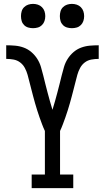

<svg xmlns="http://www.w3.org/2000/svg" viewBox="-20 -968 540 988"><path d="M143 0V-70H211V-294Q203 -311 196.5 -328.5Q190 -346 183.5 -364Q177 -382 171.5 -400Q166 -418 160.5 -436.5Q155 -455 150.5 -473Q146 -491 141 -509.5Q136 -528 131.5 -546.5Q127 -565 122 -583Q117 -601 108 -618Q99 -635 84 -646.5Q69 -658 50 -661.5Q31 -665 12 -665V-735Q35 -735 58 -733Q81 -731 102.5 -723Q124 -715 141.5 -700Q159 -685 171.5 -665.5Q184 -646 190.5 -624Q197 -602 202.5 -580Q208 -558 213.5 -535.5Q219 -513 225 -491Q231 -469 237 -447Q243 -425 250 -403Q257 -425 263 -447Q269 -469 275 -491Q281 -513 286.5 -535.5Q292 -558 297.5 -580Q303 -602 309.5 -624Q316 -646 328.5 -665.5Q341 -685 358.5 -700Q376 -715 397.5 -723Q419 -731 442 -733Q465 -735 488 -735V-665Q469 -665 450 -661.5Q431 -658 416 -646.5Q401 -635 392 -618Q383 -601 378 -583Q373 -565 368.5 -546.5Q364 -528 359 -509.5Q354 -491 349.5 -473Q345 -455 339.5 -436.5Q334 -418 328.5 -400Q323 -382 316.5 -364Q310 -346 303.5 -328.5Q297 -311 289 -294V-70H357V0ZM350 -823Q337 -823 325 -826.5Q313 -830 304 -839Q295 -848 291.5 -860Q288 -872 288 -885Q288 -898 291.5 -910Q295 -922 304 -931Q313 -940 325 -944Q337 -948 350 -948Q363 -948 375 -944Q387 -940 396 -931Q405 -922 409 -910Q413 -898 413 -885Q413 -872 409 -860Q405 -848 396 -839Q387 -830 375 -826.5Q363 -823 350 -823ZM150 -823Q137 -823 125 -826.5Q113 -830 104 -839Q95 -848 91.5 -860Q88 -872 88 -885Q88 -898 91.5 -910Q95 -922 104 -931Q113 -940 125 -944Q137 -948 150 -948Q163 -948 175 -944Q187 -940 196 -931Q205 -922 209 -910Q213 -898 213 -885Q213 -872 209 -860Q205 -848 196 -839Q187 -830 175 -826.5Q163 -823 150 -823Z"/></svg>

Font: Iosevka Gothic
Style: Regular
Weight: 400
Monospace: yes
Designer: Belleve Invis
Foundry: Belleve Invis
Version: Version 15.5.1; ttfautohint (v1.8.4)